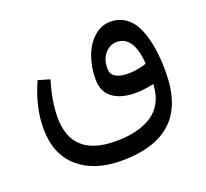

<svg xmlns="http://www.w3.org/2000/svg" viewBox="-105 -491 888 829"><g transform="rotate(-20 339.5 -76.5)"><path d="M476.6 -40.5Q410.6 -40.5 372.3 -69.1Q334 -97.7 334 -154.8Q334 -210.9 351.6 -259Q369.1 -307.1 402.8 -337.2Q436.5 -367.2 478.5 -367.2Q519.5 -367.2 549.8 -344.7Q580.1 -322.3 597.2 -282Q614.3 -241.7 622.1 -192.4Q629.9 -143.1 629.9 -83Q629.9 69.3 552 141.6Q474.1 213.9 321.8 213.9Q195.8 213.9 122.8 149.9Q49.8 85.9 49.8 -32.2Q49.8 -131.3 97.7 -237.3L151.4 -221.7Q123.5 -129.9 123.5 -56.2Q123.5 126 326.2 126Q377.4 126 418.5 116.2Q459.5 106.4 491.5 85.9Q523.4 65.4 541.5 31Q559.6 -3.4 561.5 -50.8Q515.6 -40.5 476.6 -40.5ZM477.1 -129.9Q498 -129.9 523.2 -134.5Q548.3 -139.2 561 -145.5Q550.8 -275.4 474.6 -275.4Q442.4 -275.4 420.2 -249.3Q397.9 -223.1 397.9 -181.6Q397.9 -129.9 477.1 -129.9Z"/></g></svg>

Font: Sahel FD
Style: FD
Weight: 400
Foundry: Saber Rastikerdar (saber.rastikerdar@gmail.com)
Version: Version 3.3.1